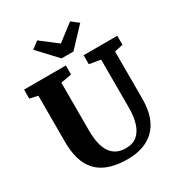

<svg xmlns="http://www.w3.org/2000/svg" viewBox="-225 -1131 1195 1286"><g transform="rotate(-30 372.0 -488.0)"><path d="M387 8Q285 8 216.5 -24.2Q148 -56.5 113.2 -125.2Q78.5 -194 78.5 -302.5V-659.5L16 -673.5V-743H339V-673.5L255.5 -658V-288.5Q255.5 -233.5 264.8 -191.2Q274 -149 293.2 -120Q312.5 -91 342 -76.2Q371.5 -61.5 412 -61.5Q466.5 -61.5 499.8 -90.2Q533 -119 548.2 -169.5Q563.5 -220 563.5 -286V-659L476.5 -673.5V-743H737V-673.5L671.5 -659.5V-295.5Q671.5 -214 650.5 -156.2Q629.5 -98.5 591 -62.2Q552.5 -26 500.5 -9Q448.5 8 387 8ZM338 -798.5 202.5 -943.5 257 -984.5 384 -887 511 -984.5 565.5 -942.5 430 -798.5Z"/></g></svg>

Font: Merriweather Light 18pt Black
Style: Regular
Weight: 900
Version: Version 2.100